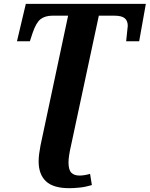

<svg xmlns="http://www.w3.org/2000/svg" viewBox="-20 -734 776 995"><path d="M333 -652.8H252.9Q213.9 -652.8 190.4 -634.8Q167 -616.7 148.9 -563L134.8 -520H67.9L113.8 -713.9H735.8L701.2 -520H633.8Q633.8 -522 637.9 -559.8Q642.1 -597.7 642.1 -600.1Q642.1 -626.5 626.2 -639.6Q610.4 -652.8 571.8 -652.8H492.2L348.1 20Q341.8 47.4 338.4 69.3Q335 91.3 335 107.9Q335 146 349.6 160.9Q364.3 175.8 392.1 175.8Q404.8 175.8 419.4 173.3Q434.1 170.9 446.8 167L456.1 225.1Q423.8 234.9 393.6 238Q363.3 241.2 338.9 241.2Q255.9 241.2 218 205.3Q180.2 169.4 180.2 102.1Q180.2 84 182.9 63.2Q185.5 42.5 189.9 20Z"/></svg>

Font: Droid Serif
Style: Bold Italic
Weight: 700
Italic angle: -12°
Designer: Monotype Design team
Foundry: Monotype Imaging Inc.
Version: Version 1.03